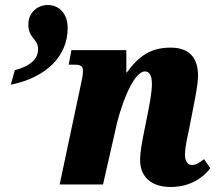

<svg xmlns="http://www.w3.org/2000/svg" viewBox="-20 -736 878 766"><path d="M39 -456 23 -398C170 -428 250 -516 250 -624C250 -683 215 -716 170 -716C130 -716 93 -686 93 -638C93 -583 132 -582 132 -540C132 -501 101 -472 39 -456ZM661 10C740 10 791 -28 819 -65L794 -101C775 -86 762 -78 746 -78C729 -78 718 -92 718 -119C718 -146 725 -176 733 -214L752 -311C759 -348 770 -399 770 -435C770 -494 745 -546 661 -546C586 -546 537 -517 486 -447H484V-536H265L254 -478H277C306 -478 311 -469 311 -453C311 -435 306 -413 302 -396L218 0H391L439 -211C456 -298 509 -451 558 -451C582 -451 586 -423 586 -400C586 -366 575 -312 570 -286L554 -206C545 -161 540 -131 539 -102C537 -33 581 10 661 10Z"/></svg>

Font: Noto Serif Condensed Black
Style: Italic
Weight: 900
Width: 3
Italic angle: -12°
Designer: Monotype Design Team
Foundry: Monotype Imaging Inc.
Version: Version 2.013